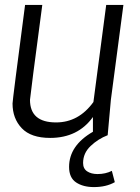

<svg xmlns="http://www.w3.org/2000/svg" viewBox="-20 -550 568 781"><path d="M362 211Q318 211 289.5 192Q261 173 261 129Q261 42 358 -14V-74Q297 11 184 11Q106 11 68.5 -28.5Q31 -68 31 -129Q31 -142 82 -530H152Q104 -169 102 -144Q102 -52 208 -52Q300 -52 360 -135L412 -530H482L431 -144L418 0Q379 15 348.5 44Q318 73 318 113Q318 136 334.5 147Q351 158 377 158Q409 158 435 145L447 191Q412 211 362 211Z"/></svg>

Font: Tanohe Sans
Style: Italic
Weight: 400
Designer: Village Type and Design LLC & Cristiano Sobral
Foundry: Cooper Hewitt Smithsonian Design Museum
Version: Version 1.00;September 29, 2021;FontCreator 13.0.0.2655 64-b